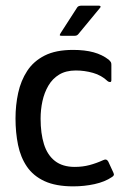

<svg xmlns="http://www.w3.org/2000/svg" viewBox="-20 -655 441 681"><path d="M240 6Q178 6 138 -12.5Q98 -31 75.5 -64Q53 -97 44 -141Q35 -185 35 -235Q35 -282 44.5 -325.5Q54 -369 76.5 -403.5Q99 -438 138.5 -458Q178 -478 239 -478Q281 -478 312 -469.5Q343 -461 366 -443Q372 -437 373.5 -434Q375 -431 375 -425V-371Q375 -364 370.5 -364Q366 -364 362 -367Q340 -388 310 -396.5Q280 -405 249 -405Q214 -405 190 -390.5Q166 -376 151.5 -351Q137 -326 130.5 -296Q124 -266 124 -234Q124 -182 136 -143.5Q148 -105 175 -84Q202 -63 245 -63Q273 -63 297.5 -69.5Q322 -76 346 -87Q358 -93 364 -82L382 -43Q385 -37 383.5 -33.5Q382 -30 377 -27Q352 -10 315.5 -2Q279 6 240 6ZM199 -528Q192 -528 192 -530.5Q192 -533 196 -539L254 -629Q258 -635 270 -635H330Q335 -635 336.5 -632.5Q338 -630 333 -625L257 -533Q254 -530 251 -529Q248 -528 243 -528Z"/></svg>

Font: Glory Medium
Style: Regular
Weight: 500
Designer: Robert Leuschke
Foundry: Robert Leuschke
Version: Version 1.011